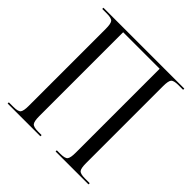

<svg xmlns="http://www.w3.org/2000/svg" viewBox="-188 -869 1019 1019"><g transform="rotate(45 321.0 -359.5)"><path d="M18 0V-9H53Q88 -9 97 -21Q106 -33 106 -71V-648Q106 -686 97 -698Q88 -710 53 -710H18V-719H625V-710H589Q554 -710 545 -698Q536 -686 536 -648V-71Q536 -33 545 -21Q554 -9 589 -9H625V0H378V-9H405Q440 -9 449 -21Q458 -33 458 -71V-701H184V-71Q184 -33 193.5 -21Q203 -9 238 -9H264V0Z"/></g></svg>

Font: FoglihtenNo06
Style: Regular
Weight: 500
Designer: gluk (gluksza@wp.pl)
Foundry: gluk (gluksza@wp.pl)
Version: Version 0.76